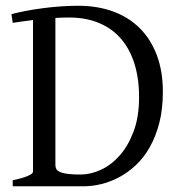

<svg xmlns="http://www.w3.org/2000/svg" viewBox="-20 -650 633 670"><path d="M221.2 -588.9Q196.8 -588.9 173.3 -587.4V-75.2Q173.3 -64.5 178.2 -57.6Q185.1 -49.3 204.6 -45.2Q224.1 -41 262.2 -41Q295.9 -41 331.8 -57.4Q367.7 -73.7 397.5 -107.2Q427.2 -140.6 446.3 -191.4Q465.3 -242.2 465.3 -311Q465.3 -376 449.2 -427.5Q433.1 -479 402.1 -514.9Q371.1 -550.8 325.4 -569.8Q279.8 -588.9 221.2 -588.9ZM548.3 -330.1Q548.3 -269 535.9 -220.9Q523.4 -172.9 502.4 -136Q481.4 -99.1 453.9 -73.5Q426.3 -47.9 395.5 -31.5Q364.7 -15.1 333.3 -7.6Q301.8 0 272.9 0H24.4V-21Q57.6 -27.8 76.4 -35.9Q95.2 -43.9 95.2 -50.8V-580.1Q75.7 -577.6 58.1 -575.2Q40.5 -572.8 24.4 -570.3L20 -600.6Q41.5 -606.4 69.6 -611.8Q97.7 -617.2 128.9 -621.3Q160.2 -625.5 192.1 -627.7Q224.1 -629.9 252.9 -629.9Q320.8 -629.9 375.5 -609.6Q430.2 -589.4 468.5 -550.8Q506.8 -512.2 527.6 -456.5Q548.3 -400.9 548.3 -330.1Z"/></svg>

Font: Gentium Plus CyrE
Style: Regular
Weight: 400
Designer: J. Victor Gaultney, Annie Olsen, Iska Routamaa, Becca Hirsbrunner
Foundry: SIL International
Version: Version 5.000